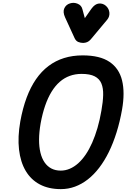

<svg xmlns="http://www.w3.org/2000/svg" viewBox="-20 -1313 878 1333"><path d="M402.5 0Q318 0 256.5 -32.5Q195 -65 158.5 -126.5Q122 -188 112 -275Q102 -362 121 -470.5Q137.5 -561.5 164.8 -634.8Q192 -708 230 -763Q268 -818 316.8 -854.8Q365.5 -891.5 424.8 -910Q484 -928.5 554 -928.5Q673.5 -928.5 740.2 -883.5Q807 -838.5 827.5 -754.5Q848 -670.5 827.5 -553Q812.5 -468 789.2 -393.8Q766 -319.5 735.8 -258Q705.5 -196.5 668.8 -148.5Q632 -100.5 589.8 -67.5Q547.5 -34.5 500.5 -17.2Q453.5 0 402.5 0ZM262 -456Q251.5 -395 251.2 -344Q251 -293 260.8 -253Q270.5 -213 289.8 -185.2Q309 -157.5 337 -143Q365 -128.5 401.5 -128.5Q434 -128.5 464.5 -141.5Q495 -154.5 522.8 -179.2Q550.5 -204 575 -240Q599.5 -276 620 -322.5Q640.5 -369 656.8 -424.8Q673 -480.5 684 -545Q695 -606 696.2 -653.2Q697.5 -700.5 684 -733.2Q670.5 -766 637.5 -783Q604.5 -800 546.5 -800Q502.5 -800 464.5 -786.2Q426.5 -772.5 394.8 -744.8Q363 -717 337.8 -675.8Q312.5 -634.5 293.5 -579.5Q274.5 -524.5 262 -456ZM557 -1015Q540 -1015 523.8 -1021.5Q507.5 -1028 498 -1048L432 -1192Q414.5 -1230.5 426.8 -1256Q439 -1281.5 466 -1289.5Q493 -1298 519.2 -1287Q545.5 -1276 552 -1249.5L569 -1187L614.5 -1252Q639 -1286 666.8 -1288.5Q694.5 -1291 716 -1272Q737 -1252.5 739.5 -1225.2Q742 -1198 724.5 -1176.5L609.5 -1039Q598.5 -1026 584.8 -1020.5Q571 -1015 557 -1015Z"/></svg>

Font: Edu VIC WA NT Hand Pre
Style: Regular
Weight: 400
Designer: Tina and Corey Anderson, Eben Sorkin, Mirko Velimirovic
Foundry: Google for Education
Version: Version 1.000